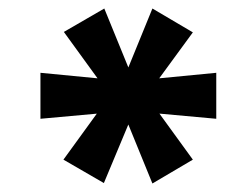

<svg xmlns="http://www.w3.org/2000/svg" viewBox="-20 -741 528 451"><path d="M224 -311 129 -366 219 -490 229 -476 75 -462V-570L230 -555L220 -542L130 -666L225 -721L285 -574H278L338 -721L433 -665L343 -542L333 -555L488 -570V-462L334 -476L343 -490L433 -366L338 -310L278 -457H285Z"/></svg>

Font: Nunito Sans 9pt ExtraBold
Style: Italic
Weight: 800
Italic angle: -9°
Version: Version 3.101;gftools[0.9.27]